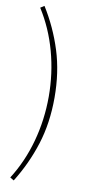

<svg xmlns="http://www.w3.org/2000/svg" viewBox="-107 -846 514 1078"><g transform="rotate(10 149.5 -306.5)"><path d="M55 191 33 178Q99 74 133 -50Q167 -174 167 -306Q167 -438 133 -562Q99 -686 33 -790L55 -804Q123 -695 161.5 -573Q200 -451 200 -306Q200 -161 161.5 -39.5Q123 82 55 191Z"/></g></svg>

Font: Noto Sans KR Thin Thin
Style: Regular
Weight: 250
Version: Version 2.004-H2;hotconv 1.0.118;makeotfexe 2.5.65603